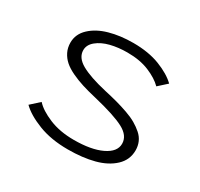

<svg xmlns="http://www.w3.org/2000/svg" viewBox="-150 -898 1149 1101"><g transform="rotate(30 425.0 -347.5)"><path d="M416.5 11Q305 11 221.2 -21.8Q137.5 -54.5 93.5 -98L151 -150Q184.5 -112.5 255.2 -83Q326 -53.5 418.5 -53.5Q533.5 -53.5 602 -86.2Q670.5 -119 670.5 -172.5Q670.5 -225.5 608.8 -258.2Q547 -291 404.5 -325Q351 -337.5 311.2 -350Q271.5 -362.5 234.5 -380Q197.5 -397.5 174.2 -418Q151 -438.5 137.2 -466.2Q123.5 -494 123.5 -527.5Q123.5 -584 167.5 -625.2Q211.5 -666.5 281.8 -686.2Q352 -706 438.5 -706Q539 -706 614.2 -676.8Q689.5 -647.5 731.5 -606.5L675.5 -556Q641.5 -590.5 580.5 -616Q519.5 -641.5 436 -641.5Q376 -641.5 325.2 -628.8Q274.5 -616 241.8 -589.2Q209 -562.5 209 -527Q209 -477.5 266.5 -445.2Q324 -413 435 -387.5Q484.5 -376.5 521.2 -366.5Q558 -356.5 597 -342.8Q636 -329 663 -313.2Q690 -297.5 712.2 -278Q734.5 -258.5 745.5 -233.2Q756.5 -208 756.5 -178.5Q756.5 -115.5 710.2 -72Q664 -28.5 589 -8.8Q514 11 416.5 11Z"/></g></svg>

Font: League Mono Wide Light
Style: Regular
Weight: 300
Width: 8
Designer: Tyler Finck
Foundry: The League of Moveable Type / Tyler Finck
Version: Version 2.210